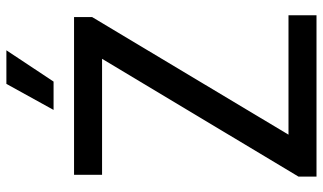

<svg xmlns="http://www.w3.org/2000/svg" viewBox="-220 -766 986 586"><g transform="rotate(-90 273.0 -473.0)"><path d="M27 0V-55L386.5 -654.5H32.5V-740H514V-685L155 -85.5H519.5V0ZM230.5 -802.5 310 -946.5H412.5L317 -802.5Z"/></g></svg>

Font: Encode Sans Semi Condensed Medium
Style: Regular
Weight: 500
Width: 4
Designer: Multiple Designers
Foundry: Impallari Type
Version: Version 3.000; ttfautohint (v1.8.3) -l 8 -r 50 -G 200 -x 14 